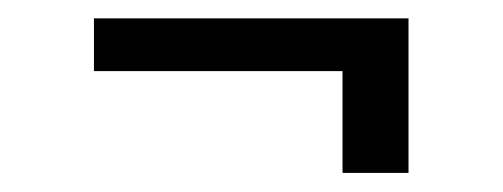

<svg xmlns="http://www.w3.org/2000/svg" viewBox="-20 -348 540 206"><path d="M80.8 -271.7V-328.3H418.3V-162.5H347.5V-271.7Z"/></svg>

Font: Boon
Style: Regular
Weight: 400
Designer: Sungsit Sawaiwan
Foundry: FontUni
Version: Version 3.0